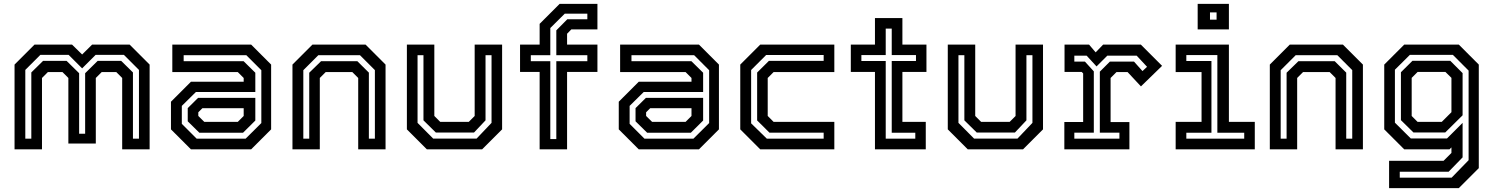

<svg xmlns="http://www.w3.org/2000/svg" viewBox="-20 -770 7708 990"><path d="M55 0V-437L158 -540H351.5L403.5 -489L455 -540H648.5L751.5 -437V0H610V-368L579.5 -398.5H504.5L474 -368V-30H332.5V-368L302 -398.5H227L196.5 -368V0ZM110.5 -55H141.5V-396.5L202 -456H323.5L388 -392.5V-80.5H419V-392.5L483.5 -456H605L665.5 -396.5V-55H696.5V-409.5L619 -487H473L403.5 -417.5L334 -487H188L110.5 -409.5Z M964.5 0 861.5 -103V-245.5L964.5 -348.5H1236.5V-368L1206 -398.5H868.5V-540H1275L1378 -437V-103L1275 0ZM1008 -85.5 948 -144.5V-212.5L1001.5 -265.5H1296.5V-148.5L1233 -85.5ZM994 -55H1246.5L1327.5 -135.5V-408L1250 -485.5H927V-454.5H1236L1296.5 -395V-295.5H990L917.5 -224V-131.5ZM1033.5 -141.5H1206L1236.5 -172V-212H1023.5L1002.5 -191V-172Z M1488 0V-437L1591 -540H1865L1968 -437V0H1827V-368L1796.5 -398.5H1659.5L1629 -368V0ZM1544 -55H1574.5V-395L1635.5 -454.5H1822.5L1882 -395.5V-55H1913V-408.5L1836 -485.5H1621.5L1544 -408Z M2181 0 2078 -103V-540H2219.5V-172L2250 -141.5H2397L2427.5 -172V-540H2569V-103L2466 0ZM2213.5 -55.5H2437.5L2514.5 -136.5V-485.5H2483.5V-149.5L2424 -86.5H2227.5L2163.5 -149.5V-485.5H2133V-136.5Z M2762.5 0V-399H2661.5V-540H2762.5V-647L2865.5 -750H3060.5V-618.5H2926L2904 -596V-540H3060.5V-399H2904V0ZM2817.5 -53H2848.5V-454.5H3008.5V-485.5H2848.5V-613.5L2905 -670.5H3008.5V-699.5H2892L2817.5 -625.5V-485.5H2717V-454.5H2817.5Z M3273.5 0 3170.5 -103V-245.5L3273.5 -348.5H3545.5V-368L3515 -398.5H3177.5V-540H3584L3687 -437V-103L3584 0ZM3317 -85.5 3257 -144.5V-212.5L3310.5 -265.5H3605.5V-148.5L3542 -85.5ZM3303 -55H3555.5L3636.5 -135.5V-408L3559 -485.5H3236V-454.5H3545L3605.5 -395V-295.5H3299L3226.5 -224V-131.5ZM3342.5 -141.5H3515L3545.5 -172V-212H3332.5L3311.5 -191V-172Z M3900 0 3797 -103V-437L3900 -540H4282V-398.5H3969L3938.5 -368V-172L3969 -141.5H4282V0ZM3934 -55H4227V-86H3947.5L3884 -149V-396L3944.5 -456H4227V-486.5H3930.5L3853 -409V-134Z M4491.5 0V-399H4367V-540H4491.5V-677H4633V-540H4757V-399H4633V-141.5H4753.5V0ZM4547 -55H4699.5V-85.5H4578V-455.5H4703V-486H4578V-622.5H4547V-486H4421.5V-455.5H4547Z M4970 0 4867 -103V-540H5008.5V-172L5039 -141.5H5186L5216.5 -172V-540H5358V-103L5255 0ZM5002.5 -55.5H5226.5L5303.5 -136.5V-485.5H5272.5V-149.5L5213 -86.5H5016.5L4952.5 -149.5V-485.5H4922V-136.5Z M5468 0V-141H5565V-391.5L5557.5 -399H5469V-540H5595.5L5629.5 -500L5668 -540H5862.5L5972 -430.5L5863 -324.5L5794 -398.5H5737L5706.5 -368V-140.5H5803.5V0ZM5519.5 -55H5752V-86H5651V-400.5L5703 -452.5H5827L5871 -403.5L5894.5 -425.5L5841 -483H5689.5L5634 -427.5L5583 -483H5519.5V-452.5H5574L5620 -402V-86H5519.5Z M6155.5 -618.5V-750H6316.5V-618.5ZM6219 -668.5H6253V-706H6219ZM6042 0V-141.5H6175.5V-398.5H6042V-540H6316.5V-141.5H6450V0ZM6097 -55H6395.5V-85.5H6257V-486H6097V-455.5H6226.5V-85.5H6097Z M6527.5 0V-437L6630.5 -540H6904.5L7007.5 -437V0H6866.5V-368L6836 -398.5H6699L6668.5 -368V0ZM6583.5 -55H6614V-395L6675 -454.5H6862L6921.5 -395.5V-55H6952.5V-408.5L6875.5 -485.5H6661L6583.5 -408Z M7142.5 200V59H7423.5L7464 18.5V-10L7454 0H7220.5L7117.5 -103V-437L7220.5 -540H7502L7605 -437V97L7502 200ZM7197.5 146H7465L7552.5 56V-406L7471.5 -487H7249.5L7172.5 -410.5V-137.5L7254.5 -56H7441L7521.5 -136.5V41.5L7449.5 115.5H7197.5ZM7268 -87 7203.5 -150.5V-397.5L7263 -456.5H7458L7521.5 -393V-175.5L7432 -87ZM7289.5 -141.5H7414L7464 -191.5V-368.5L7433 -399H7289.5L7259 -368.5V-172Z"/></svg>

Font: Tourney SemiBold
Style: Regular
Weight: 600
Version: Version 1.015